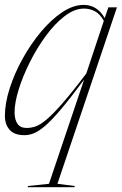

<svg xmlns="http://www.w3.org/2000/svg" viewBox="-22 -542 498 784"><path d="M178 208.5 321.5 -217Q266 -142 227.8 -96.8Q189.5 -51.5 162.8 -28.5Q136 -5.5 116.2 2.2Q96.5 10 78.5 10Q36.5 10 17.2 -12Q-2 -34 -2 -68.5Q-2 -120 17.5 -181Q37 -242 70.2 -302Q103.5 -362 145.2 -412Q187 -462 232 -492Q277 -522 319.5 -522Q375 -522 405.5 -468L420.5 -512H455.5L212.5 208.5L283.5 217.5L282 222.5H90.5L92.5 217.5ZM37.5 -83.5Q37.5 -54 49.2 -36.8Q61 -19.5 87 -19.5Q104 -19.5 122.5 -25.5Q141 -31.5 166.8 -52.8Q192.5 -74 232 -119Q271.5 -164 330.5 -242L402 -457Q385.5 -486 364.8 -496.5Q344 -507 321 -507Q282 -507 241.8 -476Q201.5 -445 165 -395.2Q128.5 -345.5 99.8 -288Q71 -230.5 54.2 -176.2Q37.5 -122 37.5 -83.5Z"/></svg>

Font: Newsreader Display ExtraLight
Style: Italic
Weight: 275
Italic angle: -17°
Designer: Hugues Gentile
Foundry: Production Type
Version: Version 1.001